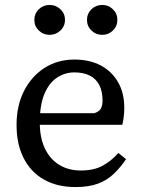

<svg xmlns="http://www.w3.org/2000/svg" viewBox="-20 -745 573 777"><path d="M286 12Q211 12 157.5 -18.5Q104 -49 75.5 -105.5Q47 -162 47 -239Q47 -317 77 -376.5Q107 -436 160 -470Q213 -504 281 -504Q342 -504 387 -480.5Q432 -457 457.5 -413Q483 -369 483 -308Q483 -289 480.5 -270.5Q478 -252 475 -240H100V-287H362Q383 -294 389 -307Q395 -320 395 -337Q395 -376 381.5 -401.5Q368 -427 342.5 -439.5Q317 -452 281 -452Q243 -452 211 -431Q179 -410 160 -365.5Q141 -321 141 -249Q141 -188 161.5 -144.5Q182 -101 219.5 -78Q257 -55 307 -55Q360 -55 395.5 -74.5Q431 -94 459 -126L490 -101Q468 -68 441 -42Q414 -16 377 -2Q340 12 286 12ZM181 -604Q155 -604 137 -621.5Q119 -639 119 -665Q119 -690 137 -707.5Q155 -725 181 -725Q206 -725 224.5 -707.5Q243 -690 243 -665Q243 -639 224.5 -621.5Q206 -604 181 -604ZM394 -604Q368 -604 350 -621.5Q332 -639 332 -665Q332 -690 350 -707.5Q368 -725 394 -725Q419 -725 437 -707.5Q455 -690 455 -665Q455 -639 437 -621.5Q419 -604 394 -604Z"/></svg>

Font: Source Serif 4
Style: Regular
Weight: 400
Designer: Frank Grießhammer
Foundry: Adobe Systems Incorporated
Version: Version 4.004;hotconv 1.0.116;makeotfexe 2.5.65601